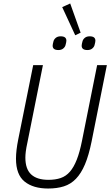

<svg xmlns="http://www.w3.org/2000/svg" viewBox="-20 -1073 635 1105"><path d="M227 -698 138 -254Q131 -222 128.5 -201.5Q126 -181 126 -166Q126 -100 159.5 -69Q193 -38 259 -38Q299 -38 329.5 -48.5Q360 -59 382.5 -85Q405 -111 422 -154.5Q439 -198 452 -263L539 -698H595L507 -258Q491 -179 469 -127Q447 -75 417 -44Q387 -13 347.5 -0.5Q308 12 257 12Q171 12 121.5 -28Q72 -68 72 -160Q72 -206 85 -271L171 -698ZM338 -1032 384 -1053 444 -885 413 -870ZM316 -785Q283 -785 283 -810Q283 -818 288 -836Q291 -847 301.5 -855.5Q312 -864 329 -864Q362 -864 362 -839Q362 -831 357 -813Q354 -802 343.5 -793.5Q333 -785 316 -785ZM483 -785Q450 -785 450 -810Q450 -818 455 -836Q458 -847 468.5 -855.5Q479 -864 496 -864Q529 -864 529 -839Q529 -831 524 -813Q521 -802 510.5 -793.5Q500 -785 483 -785Z"/></svg>

Font: IBM Plex Sans Condensed Light
Style: Italic
Weight: 300
Width: 3
Italic angle: -11°
Designer: Mike Abbink, Paul van der Laan, Pieter van Rosmalen
Foundry: Bold Monday
Version: Version 1.3